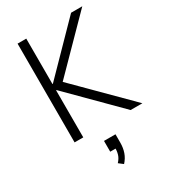

<svg xmlns="http://www.w3.org/2000/svg" viewBox="-232 -812 1042 1187"><g transform="rotate(-30 289.0 -218.0)"><path d="M94 0V-705H156V-381H159L476 -705H556L197 -340L199 -379L578 0H494L159 -336H156V0ZM292 269 261 245Q281 224 288 201Q295 178 295 150L308 160H256V83H338V143Q338 180 327 211.5Q316 243 292 269Z"/></g></svg>

Font: Nunito Sans 10pt SemiCondensed Light
Style: Regular
Weight: 300
Width: 4
Designer: Vernon Adams
Foundry: Vernon Adams
Version: Version 3.101;gftools[0.9.27]